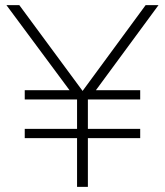

<svg xmlns="http://www.w3.org/2000/svg" viewBox="-20 -725 640 745"><path d="M279 0V-189H76V-225H279V-339H76V-375H255V-368L5 -705H55L308 -362H293L545 -705H595L347 -368V-375H524V-339H321V-225H524V-189H321V0Z"/></svg>

Font: Mulish ExtraLight ExtraLight
Style: Regular
Weight: 250
Version: Version 3.603